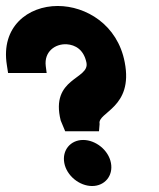

<svg xmlns="http://www.w3.org/2000/svg" viewBox="-81 -611 533 642"><path d="M-54 -367H75L72 -390C66 -438 103 -465 142 -463C171 -461 199 -445 208 -402C220 -345 86 -352 122 -208L137 -172H250L252 -196V-197C244 -236 366 -250 336 -403C312 -529 206 -591 112 -591C13 -591 -79 -522 -58 -393ZM134 -66C142 -23 185 11 227 11C269 11 298 -23 290 -66C282 -109 239 -143 197 -143C155 -143 126 -109 134 -66Z"/></svg>

Font: Charger EcoBlack
Style: OpObl
Weight: 1000
Designer: Jasper
Foundry: Cannot Into Space Fonts
Version: Version 1.1